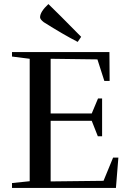

<svg xmlns="http://www.w3.org/2000/svg" viewBox="-20 -924 637 944"><path d="M39 0V-24L126 -33V-635L39 -646V-668H518L519 -526H493L459 -632L229 -635V-366H431L462 -440H482V-254H461L431 -330H229V-32L489 -35L536 -149H562L550 0ZM195 -815Q177 -829 177 -839Q177 -866 218 -904Q261 -863 379 -743L362 -718Q290 -755 195 -815Z"/></svg>

Font: Rufina
Style: Regular
Weight: 400
Designer: Martin Sommaruga
Foundry: Martin Sommaruga
Version: Version 1.001